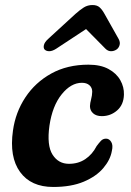

<svg xmlns="http://www.w3.org/2000/svg" viewBox="-20 -731 522 763"><path d="M305.5 -402Q262 -402 225 -356Q188 -310 176.5 -231.5Q165.5 -153 188.8 -116.5Q212 -80 254 -80Q291.5 -80 319.2 -98.8Q347 -117.5 364 -150.5Q372.5 -162 380.8 -171Q389 -180 401.5 -180Q414 -180 422 -167Q430 -154 424.5 -131Q418.5 -96 390.5 -63Q362.5 -30 312.8 -9Q263 12 191.5 12Q103 12 59.8 -47.5Q16.5 -107 31.5 -212Q41.5 -284.5 80.8 -344Q120 -403.5 183.8 -438.8Q247.5 -474 331.5 -474Q379.5 -474 411.2 -456.8Q443 -439.5 458.2 -412.2Q473.5 -385 472.5 -355Q471.5 -315 445.5 -292.2Q419.5 -269.5 384.5 -269.5Q362.5 -269.5 350 -280.8Q337.5 -292 337.5 -309.5Q338 -321.5 342 -336.2Q346 -351 346.5 -366.5Q346.5 -382.5 335.5 -392.2Q324.5 -402 305.5 -402ZM203.5 -537.5Q188 -527.5 175.8 -527.5Q163.5 -527.5 157 -534.5Q152 -540.5 154.5 -551.8Q157 -563 171 -576L279.5 -675.5Q298 -692 313.2 -701.5Q328.5 -711 347.5 -711Q366 -711 376.2 -701.5Q386.5 -692 395.5 -675.5L451.5 -576Q458.5 -563 455.2 -551.8Q452 -540.5 443.5 -534.5Q433.5 -527.5 421.2 -527.5Q409 -527.5 399 -537.5L322 -615.5Z"/></svg>

Font: Fraunces 9pt S100 SemiBold
Style: Italic
Weight: 600
Italic angle: -16°
Version: Version 1.000; ttfautohint (v1.8.3)